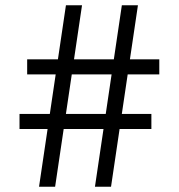

<svg xmlns="http://www.w3.org/2000/svg" viewBox="-20 -708 678 728"><path d="M340 0 442 -688H503L401 0ZM54 -219V-276H554V-219ZM128 0 230 -688H291L189 0ZM83 -426V-483H584V-426Z"/></svg>

Font: Outfit Thin Light
Style: Regular
Weight: 300
Version: Version 1.100;gftools[0.9.27]